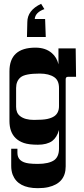

<svg xmlns="http://www.w3.org/2000/svg" viewBox="-20 -755 441 1012"><path d="M337.9 -350.1Q326.2 -350.1 326.2 -336.9V122.1Q326.2 210.4 234.4 231.4Q210.9 236.8 179.2 236.8Q74.7 236.8 46.9 166Q39.1 145.5 39.1 119.1V28.8H71.8V50.8Q71.8 98.6 132.3 106.4Q151.4 108.9 179.7 108.9Q208 108.9 230.2 103.8Q252.4 98.6 266.1 88.9Q291 70.3 291 27.8V-69.8Q279.8 -30.3 254.9 -11.7Q227.1 7.8 179.9 7.8Q132.8 7.8 106.2 -1.2Q79.6 -10.3 62.5 -26.9Q29.8 -58.6 29.8 -117.2V-378.9Q29.8 -503.9 167 -503.9Q220.2 -503.9 253.4 -475.1Q279.8 -452.1 288.1 -416V-500H378.9L380.9 -350.1ZM64.9 -291V-191.9Q64.9 -159.2 85.9 -143.1Q111.3 -123 158.9 -123Q206.5 -123 229 -127.9Q251.5 -132.8 265.6 -142.1Q291 -159.2 291 -195.8V-291Q291 -330.6 266.6 -347.7Q238.3 -367.2 189.5 -367.2Q112.8 -367.2 88.9 -347.7Q64.9 -328.1 64.9 -291ZM122.1 -560.1 124 -638.2Q124 -700.7 196.8 -734.9L213.9 -707Q166 -689.9 163.1 -654.8H217.8L221.2 -560.1Z"/></svg>

Font: Smokum
Style: Regular
Weight: 400
Designer: Astigmatic (AOETI)
Foundry: Astigmatic (AOETI)
Version: Version 1.001